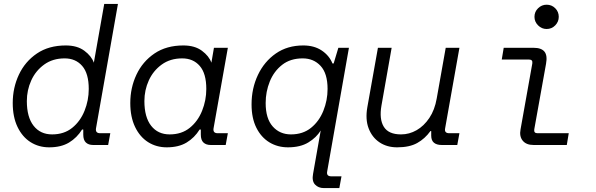

<svg xmlns="http://www.w3.org/2000/svg" viewBox="-20 -740 3040 980"><path d="M231 12Q178 12 136 -14.5Q94 -41 69.5 -92Q45 -143 45 -214Q45 -292 76.5 -359Q108 -426 168.5 -467Q229 -508 316 -508Q374 -508 410.5 -481Q447 -454 459 -420L512 -720H582L470 -85Q466 -60 491 -60H543L532 0H455Q432 0 418.5 -12.5Q405 -25 405 -53V-79H399Q373 -37 332.5 -12.5Q292 12 231 12ZM246 -54Q307 -54 348.5 -87.5Q390 -121 411.5 -174.5Q433 -228 433 -286Q433 -365 399.5 -403.5Q366 -442 310 -442Q249 -442 205.5 -410.5Q162 -379 139.5 -329.5Q117 -280 117 -224Q117 -142 151.5 -98Q186 -54 246 -54Z M831 12Q778 12 736 -14.5Q694 -41 669.5 -92Q645 -143 645 -214Q645 -292 676.5 -359Q708 -426 768.5 -467Q829 -508 916 -508Q974 -508 1010.5 -481Q1047 -454 1059 -420L1072 -496H1143L1070 -85Q1066 -60 1091 -60H1143L1132 0H1055Q1032 0 1018.5 -12.5Q1005 -25 1005 -53V-79H999Q973 -37 932.5 -12.5Q892 12 831 12ZM846 -54Q907 -54 948.5 -87.5Q990 -121 1011.5 -174.5Q1033 -228 1033 -286Q1033 -365 999.5 -403.5Q966 -442 910 -442Q849 -442 805.5 -410.5Q762 -379 739.5 -329.5Q717 -280 717 -224Q717 -142 751.5 -98Q786 -54 846 -54Z M1633 220Q1605 220 1588 202Q1571 184 1578 147L1617 -74Q1595 -38 1554 -13Q1513 12 1450 12Q1397 12 1355 -13.5Q1313 -39 1288.5 -88Q1264 -137 1264 -207Q1264 -289 1296.5 -357.5Q1329 -426 1388 -467Q1447 -508 1528 -508Q1584 -508 1622.5 -482Q1661 -456 1677 -416H1683L1707 -496H1761L1650 135Q1645 160 1671 160H1723L1712 220ZM1465 -54Q1526 -54 1567.5 -87.5Q1609 -121 1630.5 -174.5Q1652 -228 1652 -286Q1652 -365 1616.5 -403.5Q1581 -442 1525 -442Q1462 -442 1420 -409Q1378 -376 1357 -324Q1336 -272 1336 -214Q1336 -135 1372 -94.5Q1408 -54 1465 -54Z M2007 12Q1955 12 1917 -13.5Q1879 -39 1861.5 -85Q1844 -131 1855 -193L1909 -496H1979L1927 -201Q1915 -132 1939 -93Q1963 -54 2027 -54Q2069 -54 2106.5 -75.5Q2144 -97 2171.5 -138Q2199 -179 2209 -237L2255 -496H2325L2252 -85Q2247 -60 2273 -60H2325L2314 0H2234Q2209 0 2195 -11.5Q2181 -23 2181 -48V-71H2177Q2149 -32 2109.5 -10Q2070 12 2007 12Z M2770 -592Q2745 -592 2726.5 -610.5Q2708 -629 2708 -654Q2708 -680 2726.5 -698Q2745 -716 2770 -716Q2796 -716 2814 -698Q2832 -680 2832 -654Q2832 -629 2814 -610.5Q2796 -592 2770 -592ZM2703 0Q2666 0 2648 -22Q2630 -44 2637 -80L2697 -416Q2700 -436 2681 -436H2541L2551 -496H2704Q2743 -496 2759 -476.5Q2775 -457 2767 -414L2707 -80Q2704 -60 2723 -60H2883L2873 0Z"/></svg>

Font: DM Mono Light
Style: Italic
Weight: 300
Italic angle: -10°
Designer: Colophon Foundry
Foundry: Colophon Foundry
Version: Version 1.000; ttfautohint (v1.8.2.53-6de2)